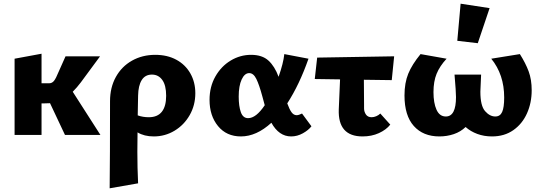

<svg xmlns="http://www.w3.org/2000/svg" viewBox="-20 -731 2943 1040"><path d="M332 0 251 -172Q241 -171 220 -171H205V0H59V-413L205 -440V-280H247Q262 -280 272.5 -293Q283 -306 298 -343L335 -426H522L418 -285Q397 -257 374 -234L524 0Z M1038 -226Q1038 -161 1007.5 -107.5Q977 -54 925.5 -23Q874 8 813 8Q761 8 725 -14L724 91Q724 177 728 262L574 289Q576 123 576 -183Q576 -257 607.5 -314Q639 -371 695 -402.5Q751 -434 821 -434Q886 -434 935 -407.5Q984 -381 1011 -333.5Q1038 -286 1038 -226ZM880 -212Q880 -269 859 -298Q838 -327 803 -327Q766 -327 747.5 -297Q729 -267 728 -213L726 -106Q754 -96 786 -96Q833 -96 856.5 -125.5Q880 -155 880 -212Z M1667 -47Q1651 -26 1620.5 -9Q1590 8 1557 8Q1491 8 1450 -66Q1369 8 1285 8Q1207 8 1161 -48Q1115 -104 1115 -190Q1115 -261 1146.5 -316.5Q1178 -372 1229.5 -403Q1281 -434 1340 -434Q1400 -434 1434 -403Q1468 -372 1489 -315Q1515 -389 1520 -438L1651 -413Q1602 -273 1536 -171Q1548 -138 1559.5 -122.5Q1571 -107 1587 -107Q1598 -107 1616 -116ZM1414 -161 1401 -209Q1384 -272 1368.5 -303.5Q1353 -335 1330 -335Q1305 -335 1289 -300.5Q1273 -266 1273 -208Q1273 -156 1284.5 -123.5Q1296 -91 1324 -91Q1367 -91 1414 -161Z M2102 -297 1951 -299 1952 -163Q1952 -161 1952 -143.5Q1952 -126 1962 -111Q1972 -96 1993 -96Q2005 -96 2018 -101.5Q2031 -107 2040 -116L2094 -56Q2072 -28 2032.5 -10Q1993 8 1944 8Q1810 8 1815 -138L1822 -301L1685 -303L1698 -419L2115 -426Z M2860 -242Q2860 -174 2834.5 -117Q2809 -60 2760.5 -26Q2712 8 2645 8Q2602 8 2565.5 -5.5Q2529 -19 2502 -43Q2475 -17 2438 -4.5Q2401 8 2360 8Q2272 8 2221.5 -48.5Q2171 -105 2171 -214Q2171 -282 2191.5 -332Q2212 -382 2258 -438L2399 -413Q2362 -373 2345 -331.5Q2328 -290 2328 -232Q2328 -173 2344.5 -136.5Q2361 -100 2395 -100Q2450 -100 2450 -205Q2450 -216 2448 -250L2442 -327H2586L2583 -258Q2582 -249 2582 -234Q2582 -158 2607.5 -129Q2633 -100 2663 -100Q2689 -100 2700 -124.5Q2711 -149 2711 -203Q2711 -327 2641 -413L2796 -438Q2827 -389 2843.5 -344.5Q2860 -300 2860 -242ZM2457 -510 2475 -711 2632 -687 2568 -497Z"/></svg>

Font: Ysabeau Ultrabold
Style: Regular
Weight: 800
Designer: Christian Thalmann (Catharsis Fonts)
Version: Version 0.003